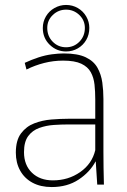

<svg xmlns="http://www.w3.org/2000/svg" viewBox="-20 -746 515 776"><path d="M189 10Q144 10 111.5 -7.5Q79 -25 61.5 -56.5Q44 -88 44 -129Q44 -179 65 -207Q86 -235 118.5 -247.5Q151 -260 187.5 -263Q224 -266 255 -266H365V-344Q365 -376 362 -404Q359 -432 347 -454Q335 -476 308.5 -488.5Q282 -501 235 -501Q196 -501 158.5 -491.5Q121 -482 87 -465L80 -492Q108 -505 135.5 -514Q163 -523 189.5 -526.5Q216 -530 238 -530Q294 -530 326.5 -514.5Q359 -499 374 -472Q389 -445 393.5 -412.5Q398 -380 398 -346V-133Q398 -105 398.5 -68Q399 -31 400 0H373L367 -93H366Q343 -50 297.5 -20Q252 10 189 10ZM194 -17Q256 -17 304 -50.5Q352 -84 365 -139V-243H255Q229 -243 198 -241Q167 -239 139 -229Q111 -219 94 -196Q77 -173 77 -131Q77 -79 109 -48Q141 -17 194 -17ZM247 -538Q209 -538 181 -565Q153 -592 153 -633Q153 -658 165.5 -679.5Q178 -701 200 -713.5Q222 -726 247 -726Q273 -726 294.5 -713.5Q316 -701 328.5 -679.5Q341 -658 341 -633Q341 -606 328.5 -584.5Q316 -563 294.5 -550.5Q273 -538 247 -538ZM247 -555Q279 -555 301 -577.5Q323 -600 323 -633Q323 -664 300.5 -685.5Q278 -707 247 -707Q216 -707 193.5 -685.5Q171 -664 171 -633Q171 -600 193 -577.5Q215 -555 247 -555Z"/></svg>

Font: Murecho Thin ExtraLight
Style: Regular
Weight: 250
Version: Version 1.010